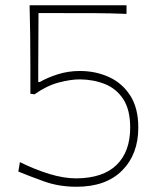

<svg xmlns="http://www.w3.org/2000/svg" viewBox="-20 -704 608 733"><path d="M272 9Q204.5 9 147.2 -11.8Q90 -32.5 50 -49L56 -85Q114 -56.5 168.8 -39.8Q223.5 -23 272 -23Q374 -24 425.5 -74.8Q477 -125.5 477 -217Q477 -285 450.8 -325.2Q424.5 -365.5 380.8 -383Q337 -400.5 285 -401Q250 -401 204.2 -389Q158.5 -377 112 -344L96 -346V-447Q96 -576 93 -684H463V-651Q401.5 -653.5 339.8 -653.8Q278 -654 217 -654H127Q127 -602 126.5 -550.2Q126 -498.5 126 -447V-391H132Q160.5 -407.5 200.2 -420.2Q240 -433 285 -433Q345.5 -433 396.2 -409.8Q447 -386.5 477.5 -338.8Q508 -291 508 -217Q508 -115 446.2 -53Q384.5 9 272 9Z"/></svg>

Font: Commissioner Flair Thin
Style: Regular
Weight: 100
Designer: Kostas Bartsokas
Foundry: Kostas Bartsokas
Version: Version 1.000; ttfautohint (v1.8.3)